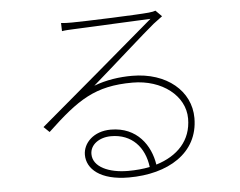

<svg xmlns="http://www.w3.org/2000/svg" viewBox="-51 -760 1059 846"><g transform="rotate(-5 478.0 -337.0)"><path d="M485 -5C400 -5 330 -36 330 -93C330 -135 371 -164 423 -164C515 -164 570 -102 581 -14C552 -8 519 -5 485 -5ZM666 -698C658 -695 653 -694 636 -692C590 -687 343 -678 295 -678C284 -678 263 -678 247 -680L248 -644C266 -647 280 -647 297 -648C345 -650 589 -662 641 -664C471 -519 301 -374 130 -230L155 -206C293 -336 371 -391 538 -391C668 -391 768 -313 768 -212C768 -115 706 -51 611 -22C598 -107 541 -193 424 -193C348 -193 301 -144 301 -92C301 -30 359 24 486 24C658 24 796 -56 796 -212C796 -331 692 -421 538 -421C483 -421 424 -413 369 -392C456 -467 611 -607 653 -641C663 -648 681 -662 693 -671Z"/></g></svg>

Font: Kinto Sans Thin
Style: Regular
Weight: 100
Designer: Authors: Ryoko NISHIZUKA  (kana & ideographs); Paul D. Hunt (Latin, Greek & Cyrillic); Wenlong ZHANG  (bopomofo); Sandol
Foundry: Adobe Systems Incorporated, ookami Inc.
Version: Version 0.001